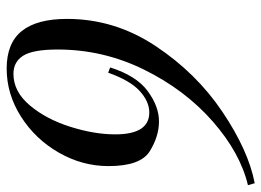

<svg xmlns="http://www.w3.org/2000/svg" viewBox="-123 -639 776 570"><g transform="rotate(90 265.0 -354.0)"><path d="M127 -137.2Q127 -64 145.3 -34.9Q163.6 -5.9 199.2 -5.9Q252 -5.9 293 -54.7Q334 -103.5 356.4 -174.8Q378.9 -246.1 378.9 -308.1Q378.9 -409.2 314 -409.2Q281.2 -409.2 250 -380.6Q218.8 -352.1 195.8 -287.1L180.2 -293Q204.6 -370.6 250.2 -404.3Q295.9 -438 340.3 -438Q384.8 -438 429 -410.6Q473.1 -383.3 473.1 -288.1Q473.1 -210.4 433.1 -140.6Q393.1 -70.8 326.2 -28.3Q259.3 14.2 183.6 14.2Q107.9 14.2 72 -30.8Q36.1 -75.7 36.1 -165Q36.1 -306.6 116.5 -427.7Q196.8 -548.8 311.8 -626.2Q426.8 -703.6 523.9 -722.2L529.8 -702.1Q433.6 -679.2 340.1 -597.2Q246.6 -515.1 186.8 -393.8Q127 -272.5 127 -137.2Z"/></g></svg>

Font: PlayfairDisplay-Italic
Style: Italic
Weight: 400
Italic angle: -14°
Designer: Claus Eggers Sørensen
Foundry: Claus Eggers Sørensen
Version: Version 1.002;PS 001.002;hotconv 1.0.70;makeotf.lib2.5.58329